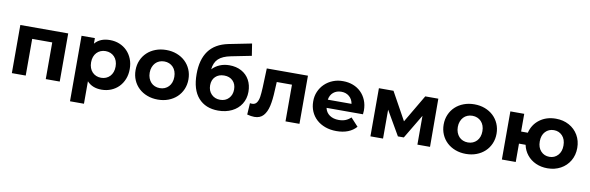

<svg xmlns="http://www.w3.org/2000/svg" viewBox="-59 -1350 6498 2113"><g transform="rotate(10 3189.5 -293.0)"><path d="M610 -538V0H454V-410H230V0H75V-538Z M1345 -269Q1345 -207 1324.5 -156Q1304 -105 1268 -68.5Q1232 -32 1183 -12Q1134 8 1077 8Q974 8 915 -57V194H759V-538H908V-476Q966 -546 1077 -546Q1134 -546 1183 -526Q1232 -506 1268 -469.5Q1304 -433 1324.5 -382Q1345 -331 1345 -269ZM1187 -269Q1187 -303 1177 -330.5Q1167 -358 1148.5 -377.5Q1130 -397 1105 -407.5Q1080 -418 1050 -418Q1020 -418 995 -407.5Q970 -397 951.5 -377.5Q933 -358 923 -330.5Q913 -303 913 -269Q913 -235 923 -207.5Q933 -180 951.5 -160.5Q970 -141 995 -130.5Q1020 -120 1050 -120Q1080 -120 1105 -130.5Q1130 -141 1148.5 -160.5Q1167 -180 1177 -207.5Q1187 -235 1187 -269Z M1410 -269Q1410 -329 1432 -380Q1454 -431 1493.5 -468Q1533 -505 1587.5 -525.5Q1642 -546 1706 -546Q1770 -546 1824 -525.5Q1878 -505 1917.5 -468Q1957 -431 1979 -380Q2001 -329 2001 -269Q2001 -209 1979 -158Q1957 -107 1917.5 -70Q1878 -33 1824 -12.5Q1770 8 1706 8Q1642 8 1587.5 -12.5Q1533 -33 1493.5 -70Q1454 -107 1432 -158Q1410 -209 1410 -269ZM1843 -269Q1843 -303 1833 -330.5Q1823 -358 1804.5 -377.5Q1786 -397 1761 -407.5Q1736 -418 1706 -418Q1676 -418 1650.5 -407.5Q1625 -397 1607 -377.5Q1589 -358 1578.5 -330.5Q1568 -303 1568 -269Q1568 -235 1578.5 -207.5Q1589 -180 1607 -160.5Q1625 -141 1650.5 -130.5Q1676 -120 1706 -120Q1736 -120 1761 -130.5Q1786 -141 1804.5 -160.5Q1823 -180 1833 -207.5Q1843 -235 1843 -269Z M2675 -249Q2675 -172 2637.5 -112.5Q2600 -53 2533 -20.5Q2466 12 2381 12Q2240 12 2159.5 -78.5Q2079 -169 2079 -344Q2079 -506 2149.5 -602.5Q2220 -699 2366 -729L2622 -780L2643 -646L2417 -601Q2325 -583 2280.5 -541Q2236 -499 2228 -422Q2263 -460 2312 -480.5Q2361 -501 2419 -501Q2496 -501 2554 -469.5Q2612 -438 2643.5 -381Q2675 -324 2675 -249ZM2515 -247Q2515 -308 2478.5 -344Q2442 -380 2382 -380Q2321 -380 2284 -344Q2247 -308 2247 -247Q2247 -186 2285 -147.5Q2323 -109 2382 -109Q2442 -109 2478.5 -148Q2515 -187 2515 -247Z M3289 -538V0H3133V-410H2963L2958 -315Q2954 -209 2938 -139Q2922 -69 2886 -29Q2850 11 2786 11Q2752 11 2705 -1L2713 -129Q2729 -127 2736 -127Q2771 -127 2788.5 -152.5Q2806 -178 2812 -217.5Q2818 -257 2821 -322L2829 -538Z M3959 -225H3552Q3563 -174 3604 -145.5Q3645 -117 3706 -117Q3748 -117 3780.5 -129.5Q3813 -142 3841 -169L3924 -79Q3847 8 3702 8Q3633 8 3576.5 -12.5Q3520 -33 3479.5 -70Q3439 -107 3417 -158Q3395 -209 3395 -269Q3394 -328 3416 -379Q3438 -430 3477 -467.5Q3516 -505 3569 -526Q3622 -547 3682 -546Q3742 -546 3793 -526.5Q3844 -507 3881.5 -470.5Q3919 -434 3940.5 -382.5Q3962 -331 3962 -267Q3962 -264 3959 -225ZM3550 -316H3815Q3807 -367 3771 -397.5Q3735 -428 3683 -428Q3629 -428 3593.5 -398Q3558 -368 3550 -316Z M4607 0V-322L4446 -52H4380L4223 -323V0H4082V-538H4245L4417 -227L4600 -538H4746L4748 0Z M4853 -269Q4853 -329 4875 -380Q4897 -431 4936.5 -468Q4976 -505 5030.5 -525.5Q5085 -546 5149 -546Q5213 -546 5267 -525.5Q5321 -505 5360.5 -468Q5400 -431 5422 -380Q5444 -329 5444 -269Q5444 -209 5422 -158Q5400 -107 5360.5 -70Q5321 -33 5267 -12.5Q5213 8 5149 8Q5085 8 5030.5 -12.5Q4976 -33 4936.5 -70Q4897 -107 4875 -158Q4853 -209 4853 -269ZM5286 -269Q5286 -303 5276 -330.5Q5266 -358 5247.5 -377.5Q5229 -397 5204 -407.5Q5179 -418 5149 -418Q5119 -418 5093.5 -407.5Q5068 -397 5050 -377.5Q5032 -358 5021.5 -330.5Q5011 -303 5011 -269Q5011 -235 5021.5 -207.5Q5032 -180 5050 -160.5Q5068 -141 5093.5 -130.5Q5119 -120 5149 -120Q5179 -120 5204 -130.5Q5229 -141 5247.5 -160.5Q5266 -180 5276 -207.5Q5286 -235 5286 -269Z M6346 -269Q6346 -189 6309 -126Q6272 -63 6207 -27.5Q6142 8 6060 8Q5989 8 5930 -18.5Q5871 -45 5832 -93.5Q5793 -142 5780 -205H5706V0H5551V-538H5706V-340H5781Q5804 -434 5879 -490Q5954 -546 6060 -546Q6142 -546 6207 -510.5Q6272 -475 6309 -412Q6346 -349 6346 -269ZM6192 -269Q6192 -338 6154.5 -378Q6117 -418 6060 -418Q6002 -418 5964.5 -378Q5927 -338 5927 -269Q5927 -201 5964.5 -160.5Q6002 -120 6060 -120Q6117 -120 6154.5 -160.5Q6192 -201 6192 -269Z"/></g></svg>

Font: CMG Sans
Style: Bold
Weight: 700
Designer: Julieta Ulanovsky
Foundry: Julieta Ulanovsky
Version: Version 7.200